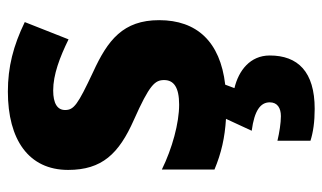

<svg xmlns="http://www.w3.org/2000/svg" viewBox="-190 -460 839 500"><g transform="rotate(-90 230.0 -210.5)"><path d="M335 72C335 21 296 -9 250 -20L259 -44C371 -57 427 -118 427 -216C427 -310 375 -350 292 -388C207 -428 193 -438 193 -461C193 -481 210 -492 244 -492C285 -492 330 -475 377 -452L422 -566C360 -596 305 -610 241 -610C116 -610 37 -556 37 -453C37 -365 79 -321 167 -282C259 -241 271 -227 271 -203C271 -178 252 -164 207 -164C159 -164 93 -182 38 -209V-72C81 -54 121 -45 170 -42L139 25C192 32 213 48 213 72C213 92 198 101 177 101C159 101 134 97 113 92V178C135 185 162 189 196 189C293 189 335 145 335 72Z"/></g></svg>

Font: Noto Sans Tamil UI SemiCondensed ExtraBold
Style: Regular
Weight: 800
Width: 4
Designer: Jelle Bosma - Monotype Design Team
Foundry: Monotype Imaging Inc.
Version: Version 2.004